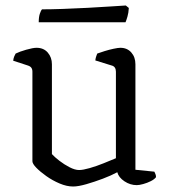

<svg xmlns="http://www.w3.org/2000/svg" viewBox="-20 -674 619 699"><path d="M246 5Q223 5 197 -6Q171 -17 148.5 -33Q126 -49 112 -63.5Q98 -78 98 -87V-413Q98 -422 94 -427.5Q90 -433 80 -436L28 -453Q29 -462 32 -469Q35 -476 37 -479Q51 -486 75.5 -493Q100 -500 113 -500Q139 -500 154 -482.5Q169 -465 169 -440V-113Q179 -102 196.5 -88.5Q214 -75 233.5 -65Q253 -55 268 -55Q282 -55 306.5 -62Q331 -69 357 -79.5Q383 -90 402 -98V-413Q402 -422 398 -428Q394 -434 385 -436L327 -454Q328 -463 330.5 -469.5Q333 -476 334 -479Q345 -483 361 -488Q377 -493 393.5 -496.5Q410 -500 418 -500Q443 -500 458 -483Q473 -466 473 -440V-56L542 -49Q544 -45 546 -40Q548 -35 548 -29Q542 -21 529 -14.5Q516 -8 501.5 -4Q487 0 478 0Q454 0 433 -14Q412 -28 407 -47Q385 -35 354.5 -23.5Q324 -12 294.5 -3.5Q265 5 246 5ZM121 -593Q121 -612 125 -624Q129 -636 133 -640Q164 -640 208.5 -641.5Q253 -643 299 -645.5Q345 -648 383 -650.5Q421 -653 438 -654L449 -645Q448 -627 444 -613.5Q440 -600 437 -593Z"/></svg>

Font: Texturina 12pt ExtraLight
Style: Regular
Weight: 250
Designer: Guillermo Torres Carreño
Foundry: Omnibus-Type
Version: Version 1.002